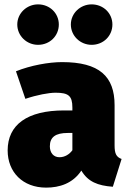

<svg xmlns="http://www.w3.org/2000/svg" viewBox="-20 -838 591 878"><path d="M154 -818C102 -818 59 -777 59 -726C59 -674 102 -633 154 -633C208 -633 249 -674 249 -726C249 -777 208 -818 154 -818ZM399 -818C347 -818 304 -777 304 -726C304 -674 347 -633 399 -633C453 -633 494 -674 494 -726C494 -777 453 -818 399 -818ZM504 -173V-357C504 -489 434 -554 264 -554C203 -554 120 -539 53 -512L96 -386C149 -404 203 -414 234 -414C293 -414 311 -400 311 -346V-333H273C105 -333 15 -268 15 -150C15 -51 84 20 191 20C252 20 313 1 352 -58C382 -7 427 11 496 16L536 -111C512 -120 504 -135 504 -173ZM252 -119C225 -119 208 -139 208 -169C208 -211 234 -230 290 -230H311V-151C298 -133 277 -119 252 -119Z"/></svg>

Font: Fira Sans Heavy
Style: Regular
Weight: 900
Designer: bBox Type GmbH & Carrois Corporate GbR & Edenspiekermann AG
Foundry: bBox Type GmbH & Carrois Corporate GbR & Edenspiekermann AG
Version: Version 4.300;PS 004.300;hotconv 1.0.88;makeotf.lib2.5.64775